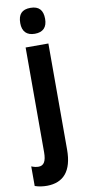

<svg xmlns="http://www.w3.org/2000/svg" viewBox="-136 -801 488 1080"><g transform="rotate(-10 108.0 -261.0)"><path d="M51 -687C51 -639 76 -614 122 -614C169 -614 193 -639 193 -687C193 -736 171 -762 122 -762C73 -762 51 -737 51 -687ZM42 240C134 239 187 183 187 59V-547H57V52C57 102 43 126 13 126C0 126 -14 123 -28 117V229C-6 237 18 240 42 240Z"/></g></svg>

Font: Noto Sans Armenian ExtraCondensed
Style: Regular
Weight: 400
Width: 2
Designer: Monotype Design Team
Foundry: Monotype Imaging Inc.
Version: Version 2.008